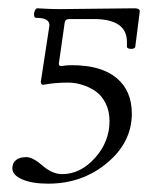

<svg xmlns="http://www.w3.org/2000/svg" viewBox="-20 -438 357 463"><path d="M96.2 4.9Q57.6 4.9 33.7 -5.4Q9.8 -15.6 9.8 -32.2Q9.8 -44.9 18.6 -52Q27.3 -59.1 43 -59.1Q59.1 -59.1 82 -39.1Q106 -18.1 129.9 -18.1Q173.8 -18.1 209 -57.1Q244.1 -96.2 244.1 -146Q244.1 -170.4 234.6 -189.2Q225.1 -208 210 -218.3Q194.8 -228.5 178 -233.6Q161.1 -238.8 144 -238.8Q111.8 -238.8 86.9 -233.9Q81.5 -232.4 79.6 -236.1Q77.6 -239.7 79.1 -245.1L99.1 -376Q100.6 -395 66.9 -395Q63 -395 62.3 -400.6Q61.5 -406.2 64 -412.1Q66.4 -418 69.8 -418Q104 -416 122.1 -416Q152.3 -416 212.9 -417Q273.4 -418 304.2 -418Q318.4 -418 316.9 -409.2L306.2 -325.2Q305.7 -321.8 300.8 -320.6Q295.9 -319.3 291 -320.8Q286.1 -322.3 286.1 -325.2V-336.9Q286.1 -392.1 206.1 -392.1H147Q138.2 -392.1 136.2 -384.8L122.1 -286.1Q121.6 -281.7 123 -280.3Q124.5 -278.8 128.9 -278.8Q138.7 -280.8 152.8 -280.8Q224.1 -280.8 261 -250Q297.9 -219.2 297.9 -164.1Q297.9 -94.7 238 -44.9Q178.2 4.9 96.2 4.9Z"/></svg>

Font: Junicode SmCond Light
Style: Italic
Weight: 300
Width: 4
Italic angle: -11°
Designer: Peter S. Baker
Version: Version 2.206